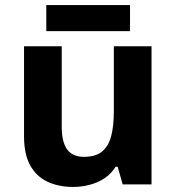

<svg xmlns="http://www.w3.org/2000/svg" viewBox="-20 -729 697 759"><path d="M579 -546V0H465L445 -70H437Q420 -42 393.5 -24.5Q367 -7 335 1.5Q303 10 269 10Q211 10 167 -11Q123 -32 99 -76Q75 -120 75 -190V-546H224V-227Q224 -169 245 -139Q266 -109 312 -109Q358 -109 383.5 -130Q409 -151 419.5 -191Q430 -231 430 -289V-546ZM494 -709V-606H163V-709Z"/></svg>

Font: Noto Sans Hebrew
Style: Bold
Weight: 700
Designer: Monotype Design Team
Foundry: Monotype Imaging Inc.
Version: Version 2.003